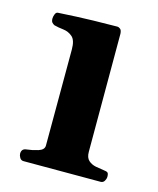

<svg xmlns="http://www.w3.org/2000/svg" viewBox="-82 -547 499 606"><g transform="rotate(15 167.5 -243.5)"><path d="M51.3 0Q43 0 38.8 -7.3Q34.7 -14.6 34.7 -20Q34.7 -36.6 50.8 -38.1Q68.8 -40 87.9 -45.9Q106.9 -51.8 106.9 -65.9L107.4 -379.9Q107.4 -410.2 94.7 -421.1Q82 -432.1 64.9 -434.1Q47.9 -436 34.7 -439.5Q29.8 -441.9 26.4 -445.8Q22.9 -449.7 22.9 -459Q22.9 -464.8 25.9 -472.4Q28.8 -480 34.7 -480.5Q98.1 -484.4 149.4 -485.6Q200.7 -486.8 228 -486.8Q231.9 -486.8 237.1 -482.9Q242.2 -479 242.7 -467.3V-82Q242.7 -62.5 252.7 -53.7Q262.7 -44.9 276.6 -42.2Q290.5 -39.6 302.2 -38.1Q312.5 -37.1 316.2 -34.2Q319.8 -31.2 319.8 -20Q319.8 -14.6 315.7 -7.3Q311.5 0 303.2 0Z"/></g></svg>

Font: Gelasio SemiBold
Style: Regular
Weight: 600
Designer: Eben Sorkin
Foundry: Eben Sorkin
Version: Version 1.008